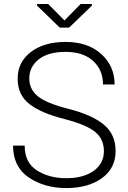

<svg xmlns="http://www.w3.org/2000/svg" viewBox="-20 -931 641 961"><path d="M500 -174.3Q500 -233.9 457.5 -269.8Q415 -305.7 305.2 -334.5Q186 -364.3 127.2 -410.2Q68.4 -456.1 68.4 -537.1Q68.4 -620.1 134.5 -670.7Q200.7 -721.2 308.1 -721.2Q419.9 -721.2 486.8 -660.6Q553.7 -600.1 553.7 -508.3H495.6Q495.6 -581.1 445.8 -626.2Q396 -671.4 308.1 -671.4Q221.2 -671.4 173.8 -633.8Q126.5 -596.2 126.5 -538.6Q126.5 -483.9 169.9 -448.7Q213.4 -413.6 324.2 -385.7Q440.9 -356 499.8 -307.1Q558.6 -258.3 558.6 -175.3Q558.6 -88.4 490 -39.1Q421.4 10.3 311.5 10.3Q202.6 10.3 124 -42.7Q45.4 -95.7 45.4 -202.1H103.5Q103.5 -117.2 164.6 -78.1Q225.6 -39.1 311.5 -39.1Q397.5 -39.1 448.7 -75.7Q500 -112.3 500 -174.3ZM302.7 -828.6 383.8 -911.1H439.9V-902.8L326.2 -793H278.8L165.5 -902.8V-911.1H221.2Z"/></svg>

Font: Franko
Style: Light
Weight: 300
Designer: Google
Version: Version 1.200310; 2013